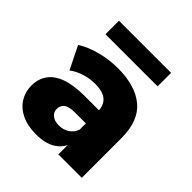

<svg xmlns="http://www.w3.org/2000/svg" viewBox="-199 -876 1026 1026"><g transform="rotate(45 314.0 -362.5)"><path d="M392 0V-101L379 -126V-312Q379 -357 351.5 -381.5Q324 -406 264 -406Q225 -406 185 -393.5Q145 -381 117 -359L53 -488Q99 -518 163.5 -534.5Q228 -551 292 -551Q424 -551 496.5 -490.5Q569 -430 569 -301V0ZM232 9Q167 9 122 -13Q77 -35 53.5 -73Q30 -111 30 -158Q30 -208 55.5 -244.5Q81 -281 134 -300.5Q187 -320 271 -320H399V-221H297Q251 -221 232.5 -206Q214 -191 214 -166Q214 -141 233 -126Q252 -111 285 -111Q316 -111 341.5 -126.5Q367 -142 379 -174L405 -104Q390 -48 346.5 -19.5Q303 9 232 9ZM116 -632V-734H510V-632Z"/></g></svg>

Font: Montserrat Thin ExtraBold
Style: Regular
Weight: 800
Version: Version 9.000